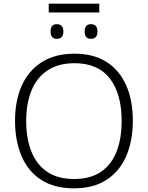

<svg xmlns="http://www.w3.org/2000/svg" viewBox="-20 -1018 808 1048"><path d="M705 -358Q705 -249 669 -166Q633 -83 561.5 -36.5Q490 10 384 10Q276 10 204.5 -36.5Q133 -83 97.5 -166.5Q62 -250 62 -359Q62 -468 98.5 -550Q135 -632 207.5 -678.5Q280 -725 387 -725Q490 -725 560.5 -680.5Q631 -636 668 -554Q705 -472 705 -358ZM123 -358Q123 -263 151 -191.5Q179 -120 237 -80.5Q295 -41 384 -41Q474 -41 531.5 -80.5Q589 -120 616.5 -191Q644 -262 644 -358Q644 -506 579.5 -589.5Q515 -673 387 -673Q298 -673 239 -633.5Q180 -594 151.5 -523Q123 -452 123 -358ZM522 -998V-950H246V-998ZM290 -886Q326 -886 326 -846Q326 -806 290 -806Q256 -806 256 -846Q256 -886 290 -886ZM476 -886Q512 -886 512 -846Q512 -806 476 -806Q442 -806 442 -846Q442 -886 476 -886Z"/></svg>

Font: BC Sans Light
Style: Regular
Weight: 300
Designer: Monotype Design Team
Foundry: Monotype Imaging Inc.
Version: Version 2.000;GOOG;noto-source:20170915:90ef993387c0